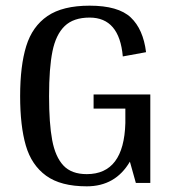

<svg xmlns="http://www.w3.org/2000/svg" viewBox="-20 -645 623 677"><path d="M510 0H459L438 -75Q387 12 286 12Q194 12 142.5 -25.5Q91 -63 71 -132Q51 -201 51 -306Q51 -413 72.5 -482.5Q94 -552 147.5 -588.5Q201 -625 296 -625Q397 -625 441 -583.5Q485 -542 495 -461L413 -446Q401 -583 296 -583Q239 -583 208 -553Q177 -523 165 -464Q153 -405 153 -306Q153 -210 164 -151Q175 -92 203.5 -61.5Q232 -31 286 -31Q417 -31 422 -211V-262H310V-312H510Z"/></svg>

Font: Arya
Style: Regular
Weight: 400
Designer: Eduardo Rodriguez Tunni, Modular Infotech
Foundry: Eduardo Rodriguez Tunni, Modular Infotech
Version: Version 1.002